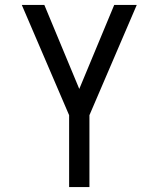

<svg xmlns="http://www.w3.org/2000/svg" viewBox="-20 -755 640 775"><path d="M259 0V-290L68 -735H159L300 -396L441 -735H532L341 -290V0Z"/></svg>

Font: Nova
Style: Regular
Weight: 400
Monospace: yes
Designer: Belleve Invis
Foundry: Belleve Invis
Version: Version 24.1.4; ttfautohint (v1.8.4)